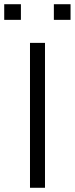

<svg xmlns="http://www.w3.org/2000/svg" viewBox="-25 -889 354 909"><path d="M117 0V-686H188V0ZM-5 -795V-869H74V-795ZM230 -795V-869H309V-795Z"/></svg>

Font: Archivo Expanded ExtraLight
Style: Regular
Weight: 250
Width: 7
Designer: Hector Gatti
Foundry: Omnibus-Type
Version: Version 2.001